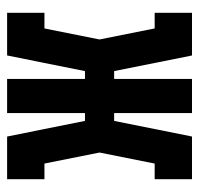

<svg xmlns="http://www.w3.org/2000/svg" viewBox="-30 -530 560 540"><g transform="rotate(-90 250.0 -260.0)"><path d="M16 0V-105H60L91 -260L60 -415H16V-520H136L180 -301H202V-520H298V-301H320L364 -520H484V-415H440L409 -260L440 -105H484V0H364L320 -219H298V0H202V-219H180L136 0Z"/></g></svg>

Font: Iosevka Curly Slab Extrabold
Style: Regular
Weight: 800
Monospace: yes
Designer: Belleve Invis
Foundry: Belleve Invis
Version: Version 22.1.2; ttfautohint (v1.8.4)